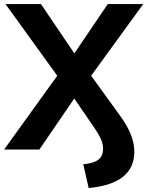

<svg xmlns="http://www.w3.org/2000/svg" viewBox="-35 -739 728 949"><path d="M403.3 190.4C559.6 175.8 628.9 112.3 628.9 11.2C628.9 -42 607.9 -99.1 559.6 -165.5L415.5 -364.7L672.9 -718.8H497.6L332.5 -475.1L167.5 -718.8H-7.8L248 -364.7L-14.6 0H159.7L332 -252L432.6 -105.5C458.5 -67.4 474.6 -34.7 474.6 -4.9C474.6 38.6 452.6 66.4 376.5 72.8Z"/></svg>

Font: Winston
Style: Bold
Weight: 700
Designer: Vernon Adams, Kim Jin-seong, David Berlow, Cristiano Sobral
Foundry: The Winston Project Authors
Version: Version 3.004